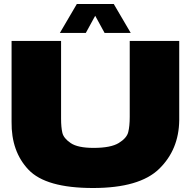

<svg xmlns="http://www.w3.org/2000/svg" viewBox="-20 -932 960 962"><path d="M630 -727H878V-329Q876 -182 777.5 -86Q679 10 446 10Q210 10 123 -81.5Q36 -173 38 -322V-727H286V-338Q286 -294 292.5 -266.5Q299 -239 334.5 -215Q370 -191 449 -191Q535 -191 575 -215.5Q615 -240 622.5 -270Q630 -300 630 -347ZM550 -912 635 -767H504L457 -853L410 -767H280L365 -912Z"/></svg>

Font: Mantou Sans
Style: Regular
Weight: 400
Designer: Mant0u / artakana
Foundry: Mant0u / artakana
Version: Version 1.001;October 22, 2023;FontCreator 14.0.0.2901 64-bi